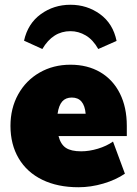

<svg xmlns="http://www.w3.org/2000/svg" viewBox="-20 -778 577 807"><path d="M513 -206H226Q235 -171 257 -156.5Q279 -142 321 -142Q355 -142 391.5 -153Q428 -164 455 -183L505 -48Q467 -22 414.5 -6.5Q362 9 310 9Q222 9 157.5 -22.5Q93 -54 58.5 -112.5Q24 -171 24 -249Q24 -323 56.5 -381.5Q89 -440 146.5 -473Q204 -506 276 -506Q348 -506 401.5 -474.5Q455 -443 484 -385Q513 -327 513 -249ZM222 -300H340Q334 -368 282 -368Q256 -368 241.5 -351.5Q227 -335 222 -300ZM470 -606 393 -572Q371 -611 340.5 -629Q310 -647 276 -647Q202 -647 158 -572L81 -607Q97 -679 151.5 -718.5Q206 -758 276 -758Q346 -758 400.5 -718.5Q455 -679 470 -606Z"/></svg>

Font: Nunito Sans Heavy
Style: Regular
Weight: 400
Designer: Vernon Adams
Foundry: Vernon Adams
Version: Version 2.500